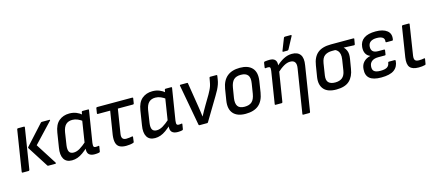

<svg xmlns="http://www.w3.org/2000/svg" viewBox="-59 -1323 4836 2128"><g transform="rotate(-15 2359.0 -259.0)"><path d="M341 0Q334 0 330 -6L177 -246Q174 -251 179 -257L385 -483Q389 -488 399 -488H484Q489 -488 490.5 -485Q492 -482 487 -477L275 -252L428 -12Q431 -7 428.5 -3.5Q426 0 420 0ZM46 0Q36 0 38 -11L112 -479Q114 -488 123 -488H192Q202 -488 200 -479L126 -11Q123 0 115 0Z M611 11Q546 11 519 -35Q492 -81 506 -163L532 -328Q546 -418 594.5 -458.5Q643 -499 714 -499Q759 -499 795 -484Q831 -469 855 -447L846 -375Q819 -396 789 -409Q759 -422 728 -422Q681 -422 653.5 -395.5Q626 -369 616 -311L594 -167Q587 -117 600.5 -92.5Q614 -68 652 -68Q685 -68 721.5 -89Q758 -110 813 -159L805 -89Q769 -56 737.5 -33.5Q706 -11 675 0Q644 11 611 11ZM872 11Q825 11 804 -11.5Q783 -34 790 -85L794 -105L793 -130L836 -403L845 -432L853 -479Q855 -488 863 -488H927Q938 -488 936 -479L878 -117Q874 -85 880 -75Q886 -65 902 -65Q912 -65 920 -66Q928 -67 935 -68Q944 -70 942 -60L933 -5Q932 4 921 6Q910 8 899 9.5Q888 11 872 11Z M1233 11Q1186 11 1158 -4.5Q1130 -20 1120.5 -54.5Q1111 -89 1118 -143L1161 -412H1019Q1010 -412 1011 -421L1020 -479Q1022 -488 1031 -488H1434Q1445 -488 1443 -479L1434 -421Q1432 -412 1423 -412H1249L1205 -135Q1199 -99 1211.5 -82Q1224 -65 1254 -65Q1273 -65 1290 -67.5Q1307 -70 1323 -73Q1331 -74 1330 -64L1323 -9Q1322 -5 1320 -3.5Q1318 -2 1313 0Q1298 5 1276.5 8Q1255 11 1233 11Z M1564 11Q1499 11 1472 -35Q1445 -81 1459 -163L1485 -328Q1499 -418 1547.5 -458.5Q1596 -499 1667 -499Q1712 -499 1748 -484Q1784 -469 1808 -447L1799 -375Q1772 -396 1742 -409Q1712 -422 1681 -422Q1634 -422 1606.5 -395.5Q1579 -369 1569 -311L1547 -167Q1540 -117 1553.5 -92.5Q1567 -68 1605 -68Q1638 -68 1674.5 -89Q1711 -110 1766 -159L1758 -89Q1722 -56 1690.5 -33.5Q1659 -11 1628 0Q1597 11 1564 11ZM1825 11Q1778 11 1757 -11.5Q1736 -34 1743 -85L1747 -105L1746 -130L1789 -403L1798 -432L1806 -479Q1808 -488 1816 -488H1880Q1891 -488 1889 -479L1831 -117Q1827 -85 1833 -75Q1839 -65 1855 -65Q1865 -65 1873 -66Q1881 -67 1888 -68Q1897 -70 1895 -60L1886 -5Q1885 4 1874 6Q1863 8 1852 9.5Q1841 11 1825 11Z M2076 0Q2068 0 2066 -9L1980 -478Q1978 -488 1988 -488H2063Q2072 -488 2072 -481L2117 -200Q2122 -171 2125.5 -143Q2129 -115 2133 -85H2134Q2149 -113 2164.5 -141Q2180 -169 2196 -196L2259 -302Q2272 -326 2282.5 -346.5Q2293 -367 2300 -388.5Q2307 -410 2311 -435L2319 -479Q2321 -488 2328 -488H2400Q2410 -488 2408 -479L2402 -439Q2398 -410 2388.5 -383Q2379 -356 2365 -328Q2351 -300 2331 -268L2175 -8Q2171 0 2164 0Z M2604 11Q2508 11 2463 -40Q2418 -91 2433 -187L2454 -317Q2485 -499 2671 -499Q2765 -499 2811 -449.5Q2857 -400 2843 -303L2823 -175Q2808 -80 2754 -34.5Q2700 11 2604 11ZM2613 -68Q2668 -68 2697 -95Q2726 -122 2736 -183L2754 -296Q2765 -361 2741.5 -391Q2718 -421 2662 -421Q2607 -421 2579 -393.5Q2551 -366 2541 -307L2522 -191Q2513 -130 2534.5 -99Q2556 -68 2613 -68Z M3218 185Q3207 185 3209 175L3289 -329Q3304 -420 3227 -420Q3193 -420 3155.5 -399Q3118 -378 3065 -330L3073 -400Q3125 -450 3172 -474.5Q3219 -499 3268 -499Q3334 -499 3363 -459Q3392 -419 3378 -338L3297 175Q3295 185 3286 185ZM2950 0Q2939 0 2941 -10L2999 -375Q3003 -406 2997.5 -414.5Q2992 -423 2975 -423Q2968 -423 2960.5 -422.5Q2953 -422 2946 -421Q2937 -420 2938 -430L2946 -484Q2948 -489 2950 -491.5Q2952 -494 2957 -495Q2971 -497 2986.5 -498Q3002 -499 3014 -499Q3056 -499 3075.5 -477Q3095 -455 3089 -411L3085 -392V-360L3029 -10Q3027 0 3019 0ZM3181 -546Q3177 -546 3176 -549.5Q3175 -553 3177 -558L3230 -693Q3232 -699 3236.5 -701Q3241 -703 3246 -703H3311Q3317 -703 3318.5 -699.5Q3320 -696 3317 -690L3245 -555Q3240 -546 3229 -546Z M3645 11Q3546 11 3502.5 -39Q3459 -89 3472 -176L3493 -306Q3507 -399 3560 -443.5Q3613 -488 3714 -488H3971Q3982 -488 3980 -479L3970 -421Q3968 -412 3960 -412L3842 -417V-416Q3863 -396 3874.5 -364.5Q3886 -333 3877 -278L3859 -170Q3846 -83 3795.5 -36Q3745 11 3645 11ZM3652 -68Q3703 -68 3733 -92Q3763 -116 3772 -170L3791 -292Q3797 -330 3791.5 -354.5Q3786 -379 3773.5 -393.5Q3761 -408 3744 -415H3706Q3656 -415 3623.5 -392Q3591 -369 3581 -307L3560 -172Q3552 -117 3576.5 -92.5Q3601 -68 3652 -68Z M4160 11Q4068 11 4027 -24Q3986 -59 3992 -129Q3995 -178 4024.5 -209.5Q4054 -241 4102 -251L4103 -252Q4069 -265 4053 -295Q4037 -325 4041 -370Q4047 -433 4094 -466Q4141 -499 4229 -499Q4314 -499 4359 -463.5Q4404 -428 4391 -361Q4390 -352 4382 -352H4314Q4305 -352 4306 -361Q4311 -394 4288.5 -409.5Q4266 -425 4221 -425Q4176 -425 4150.5 -406.5Q4125 -388 4123 -352Q4121 -317 4140 -298.5Q4159 -280 4203 -280H4269Q4279 -280 4277 -271L4270 -224Q4270 -215 4260 -215H4184Q4138 -215 4111 -195Q4084 -175 4081 -138Q4077 -99 4098 -81Q4119 -63 4171 -63Q4221 -63 4245.5 -78Q4270 -93 4275 -127Q4275 -137 4285 -137H4352Q4361 -137 4361 -127Q4356 -59 4308 -24Q4260 11 4160 11Z M4589 11Q4517 11 4489 -23Q4461 -57 4473 -136L4527 -479Q4529 -488 4539 -488H4607Q4617 -488 4615 -479L4561 -131Q4556 -94 4568 -79.5Q4580 -65 4613 -65Q4628 -65 4643 -66.5Q4658 -68 4672 -71Q4682 -73 4680 -61L4671 -7Q4670 2 4661 3Q4648 7 4628 9Q4608 11 4589 11Z"/></g></svg>

Font: Sofia Sans Semi Condensed Medium
Style: Italic
Weight: 500
Italic angle: -9°
Version: Version 4.100